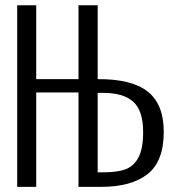

<svg xmlns="http://www.w3.org/2000/svg" viewBox="-20 -725 655 745"><path d="M359 -417.9Q490.8 -419 553.1 -369.7Q615.4 -320.5 615.4 -213.8Q615.4 -98.5 552.3 -49.2Q489.2 0 373.8 0H284.6V-366.2H120.5V0H46.7V-704.6H120.5V-417.9H284.6V-704.6H359ZM359 -364.6V-56.4H378.5Q431.8 -55.9 465.1 -67.4Q498.5 -79 516.9 -113.3Q535.4 -147.7 535.4 -212.8Q535.4 -295.9 496.7 -330.5Q457.9 -365.1 378.5 -364.6Z"/></svg>

Font: Fira Code Fixed Light
Style: Regular
Weight: 300
Monospace: yes
Designer: Carrois Corporate, Edenspiekermann AG, Nikita Prokopov
Foundry: Carrois Corporate, Edenspiekermann AG, Nikita Prokopov
Version: Version 5.002